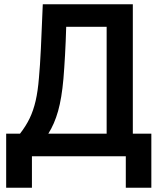

<svg xmlns="http://www.w3.org/2000/svg" viewBox="-20 -734 741 902"><path d="M9 148V-106H74Q102 -142 119.5 -178.5Q137 -215 147.5 -260.5Q158 -306 163 -369Q168 -422 172 -504.5Q176 -587 181 -714H604V-106H691V148H571V0H130V148ZM207 -106H481V-608H291Q289 -537 285.5 -474.5Q282 -412 278 -364Q270 -273 253 -212.5Q236 -152 207 -106Z"/></svg>

Font: Noto Sans SemiCondensed SemiBold
Style: Regular
Weight: 600
Width: 4
Designer: Monotype Design Team
Foundry: Monotype Imaging Inc.
Version: Version 2.013; ttfautohint (v1.8.4.7-5d5b)